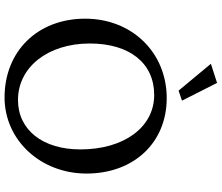

<svg xmlns="http://www.w3.org/2000/svg" viewBox="-85 -877 973 843"><g transform="rotate(90 401.5 -455.5)"><path d="M408 11C594 11 742 -146 742 -349C742 -557 606 -701 411 -701C210 -701 62 -548 62 -343C62 -134 205 11 408 11ZM171 -363C171 -538 257 -646 397 -646C539 -646 636 -513 636 -322C636 -156 550 -48 419 -48C275 -48 171 -179 171 -363ZM260 -895 378 -753 422 -768 344 -922Z"/></g></svg>

Font: TPK Tissa Web Quiz
Style: Regular
Weight: 400
Designer: Jacques Le Bailly, Suppakit Chalermlarp | Katatrad Co.,Ltd.
Foundry: Jacques Le Bailly, Cadson Demak Co.,Ltd.
Version: Version 5.000;Glyphs 3.1.2 (3151)